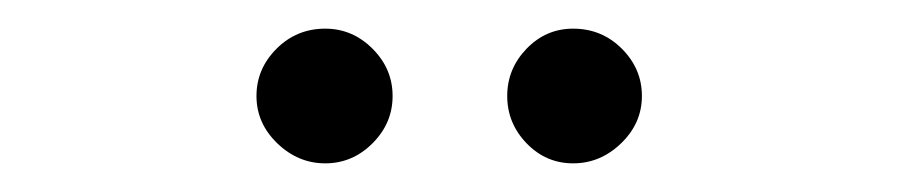

<svg xmlns="http://www.w3.org/2000/svg" viewBox="-20 -700 640 134"><path d="M159 -633Q159 -652 173 -666Q187 -680 207 -680Q226 -680 240 -666Q254 -652 254 -633Q254 -614 240 -600Q226 -586 207 -586Q188 -586 173.5 -600Q159 -614 159 -633ZM334 -633Q334 -652 347.5 -666Q361 -680 380 -680Q400 -680 414 -666Q428 -652 428 -633Q428 -614 413.5 -600Q399 -586 380 -586Q361 -586 347.5 -600Q334 -614 334 -633Z"/></svg>

Font: Arima Madurai
Style: Regular
Weight: 400
Designer: Joana Correia and Natanael Gama
Foundry: NDISCOVER
Version: Version 1.019